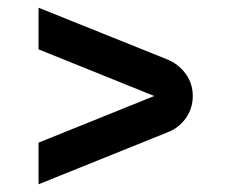

<svg xmlns="http://www.w3.org/2000/svg" viewBox="-20 -599 600 498"><path d="M415 -256 80 -121V-229L380 -350L80 -471V-579L416 -444Q444 -432 462 -407Q480 -382 480 -350Q480 -318 462 -292.5Q444 -267 415 -256Z"/></svg>

Font: Skate blade
Style: Regular
Weight: 400
Italic angle: -7°
Designer: Valerio Brotto (Silverblur_type)
Version: Version 2.001